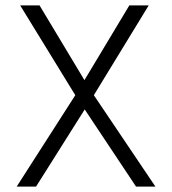

<svg xmlns="http://www.w3.org/2000/svg" viewBox="-20 -694 640 714"><path d="M260 -340 42 0H114L295 -287L486 0H558L329 -340L533 -674H461L294 -396L127 -674H55Z"/></svg>

Font: Hind Light
Style: Regular
Weight: 300
Designer: Manushi Parikh, Satya Rajpurohit
Foundry: Indian Type Foundry
Version: Version 1.201;PS 1.0;hotconv 1.0.78;makeotf.lib2.5.61930; tt